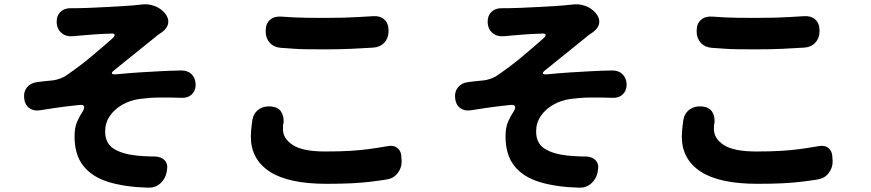

<svg xmlns="http://www.w3.org/2000/svg" viewBox="-20 -805 4040 891"><path d="M243 -700Q242 -732 261 -750Q280 -768 311 -767Q316 -767 315.5 -767Q315 -767 319 -767Q323 -767 340 -767Q356 -767 393.5 -768.5Q431 -770 476.5 -772.5Q522 -775 563 -777.5Q604 -780 627 -783Q628 -783 632 -783.5Q636 -784 637 -784Q666 -788 695 -778Q724 -768 744 -745Q764 -722 760.5 -698Q757 -674 732 -656Q728 -653 717.5 -646Q707 -639 702 -634Q649 -592 601.5 -553Q554 -514 510 -479Q497 -469 499.5 -464Q502 -459 518 -460Q579 -466 627.5 -469Q676 -472 722.5 -474.5Q769 -477 822 -478Q851 -478 869 -460.5Q887 -443 888 -413Q888 -384 870 -367Q852 -350 823 -351Q767 -353 721 -352.5Q675 -352 629 -346Q584 -340 547.5 -319Q511 -298 489.5 -266.5Q468 -235 468 -195Q468 -140 507.5 -115Q547 -90 614 -83Q627 -82 645 -80.5Q663 -79 678 -79Q693 -79 697 -79Q729 -78 745 -60Q761 -42 754 -11L753 -4Q746 27 723 47Q700 67 668 66Q560 63 483.5 39.5Q407 16 366.5 -35.5Q326 -87 326 -172Q326 -213 337.5 -239.5Q349 -266 365 -290Q382 -321 349 -318Q310 -314 282.5 -310.5Q255 -307 228.5 -303Q202 -299 164 -293Q135 -289 115 -304Q95 -319 92 -350Q89 -380 105.5 -400Q122 -420 152 -424Q166 -426 189 -428.5Q212 -431 225 -432Q242 -434 260.5 -441Q279 -448 292 -458Q353 -500 403 -542Q453 -584 502 -627Q514 -638 511.5 -644.5Q509 -651 492 -649Q456 -648 413.5 -645Q371 -642 340 -639Q332 -638 326.5 -637.5Q321 -637 318 -637Q287 -634 266 -651.5Q245 -669 243 -700Z M1213 -663Q1213 -695 1232.5 -712.5Q1252 -730 1284 -728Q1314 -726 1340 -724.5Q1366 -723 1400.5 -722.5Q1435 -722 1488 -722Q1538 -722 1575 -723Q1612 -724 1644.5 -726Q1677 -728 1712 -730Q1744 -732 1763.5 -714.5Q1783 -697 1783 -665V-659Q1783 -628 1763.5 -607Q1744 -586 1712 -584Q1660 -581 1610.5 -578.5Q1561 -576 1488 -576Q1436 -576 1402 -576.5Q1368 -577 1341.5 -579Q1315 -581 1284 -583Q1252 -585 1232.5 -606Q1213 -627 1213 -658ZM1238 -311Q1270 -308 1284 -287.5Q1298 -267 1296 -235Q1295 -230 1294.5 -230Q1294 -230 1293.5 -226.5Q1293 -223 1293 -206Q1293 -162 1339 -132Q1385 -102 1490 -102Q1557 -102 1605.5 -105Q1654 -108 1694 -113.5Q1734 -119 1774 -126Q1806 -133 1824.5 -118Q1843 -103 1843 -71L1844 -56Q1844 -25 1825 -1Q1806 23 1774 28Q1736 34 1698 38.5Q1660 43 1612.5 45.5Q1565 48 1495 48Q1318 48 1231 -9Q1144 -66 1144 -172Q1144 -184 1145.5 -200Q1147 -216 1148.5 -229.5Q1150 -243 1151 -247Q1156 -279 1180 -296.5Q1204 -314 1238 -311Z M2243 -700Q2242 -732 2261 -750Q2280 -768 2311 -767Q2316 -767 2315.5 -767Q2315 -767 2319 -767Q2323 -767 2340 -767Q2356 -767 2393.5 -768.5Q2431 -770 2476.5 -772.5Q2522 -775 2563 -777.5Q2604 -780 2627 -783Q2628 -783 2632 -783.5Q2636 -784 2637 -784Q2666 -788 2695 -778Q2724 -768 2744 -745Q2764 -722 2760.5 -698Q2757 -674 2732 -656Q2728 -653 2717.5 -646Q2707 -639 2702 -634Q2649 -592 2601.5 -553Q2554 -514 2510 -479Q2497 -469 2499.5 -464Q2502 -459 2518 -460Q2579 -466 2627.5 -469Q2676 -472 2722.5 -474.5Q2769 -477 2822 -478Q2851 -478 2869 -460.5Q2887 -443 2888 -413Q2888 -384 2870 -367Q2852 -350 2823 -351Q2767 -353 2721 -352.5Q2675 -352 2629 -346Q2584 -340 2547.5 -319Q2511 -298 2489.5 -266.5Q2468 -235 2468 -195Q2468 -140 2507.5 -115Q2547 -90 2614 -83Q2627 -82 2645 -80.5Q2663 -79 2678 -79Q2693 -79 2697 -79Q2729 -78 2745 -60Q2761 -42 2754 -11L2753 -4Q2746 27 2723 47Q2700 67 2668 66Q2560 63 2483.5 39.5Q2407 16 2366.5 -35.5Q2326 -87 2326 -172Q2326 -213 2337.5 -239.5Q2349 -266 2365 -290Q2382 -321 2349 -318Q2310 -314 2282.5 -310.5Q2255 -307 2228.5 -303Q2202 -299 2164 -293Q2135 -289 2115 -304Q2095 -319 2092 -350Q2089 -380 2105.5 -400Q2122 -420 2152 -424Q2166 -426 2189 -428.5Q2212 -431 2225 -432Q2242 -434 2260.5 -441Q2279 -448 2292 -458Q2353 -500 2403 -542Q2453 -584 2502 -627Q2514 -638 2511.5 -644.5Q2509 -651 2492 -649Q2456 -648 2413.5 -645Q2371 -642 2340 -639Q2332 -638 2326.5 -637.5Q2321 -637 2318 -637Q2287 -634 2266 -651.5Q2245 -669 2243 -700Z M3213 -663Q3213 -695 3232.5 -712.5Q3252 -730 3284 -728Q3314 -726 3340 -724.5Q3366 -723 3400.5 -722.5Q3435 -722 3488 -722Q3538 -722 3575 -723Q3612 -724 3644.5 -726Q3677 -728 3712 -730Q3744 -732 3763.5 -714.5Q3783 -697 3783 -665V-659Q3783 -628 3763.5 -607Q3744 -586 3712 -584Q3660 -581 3610.5 -578.5Q3561 -576 3488 -576Q3436 -576 3402 -576.5Q3368 -577 3341.5 -579Q3315 -581 3284 -583Q3252 -585 3232.5 -606Q3213 -627 3213 -658ZM3238 -311Q3270 -308 3284 -287.5Q3298 -267 3296 -235Q3295 -230 3294.5 -230Q3294 -230 3293.5 -226.5Q3293 -223 3293 -206Q3293 -162 3339 -132Q3385 -102 3490 -102Q3557 -102 3605.5 -105Q3654 -108 3694 -113.5Q3734 -119 3774 -126Q3806 -133 3824.5 -118Q3843 -103 3843 -71L3844 -56Q3844 -25 3825 -1Q3806 23 3774 28Q3736 34 3698 38.5Q3660 43 3612.5 45.5Q3565 48 3495 48Q3318 48 3231 -9Q3144 -66 3144 -172Q3144 -184 3145.5 -200Q3147 -216 3148.5 -229.5Q3150 -243 3151 -247Q3156 -279 3180 -296.5Q3204 -314 3238 -311Z"/></svg>

Font: Chiron GoRound TC EB
Style: Regular
Weight: 700
Designer: Ryoko NISHIZUKA 西塚涼子 (kana, bopomofo & ideographs); Paul D. Hunt (Latin, Greek & Cyrillic); Sandoll Communications 산돌커뮤니
Foundry: Adobe
Version: Version 1.000;hotconv 1.1.1;makeotfexe 2.6.0